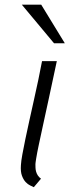

<svg xmlns="http://www.w3.org/2000/svg" viewBox="-20 -778 292 807"><path d="M131.8 -110.4Q130.4 -101.6 129.6 -95.5Q128.9 -89.4 128.9 -87.9Q128.9 -81.1 129.2 -73.2Q129.4 -65.4 131.6 -57.1Q133.8 -48.8 138.7 -41Q143.6 -33.2 152.3 -26.9L122.1 8.8Q116.7 5.9 106.9 1.5Q97.2 -2.9 87.9 -12.7Q78.6 -22.5 72.3 -39.3Q65.9 -56.2 67.9 -84Q68.8 -100.6 74 -129.2Q79.1 -157.7 86.7 -193.8Q94.2 -230 103.5 -271.7Q112.8 -313.5 122.3 -356.4Q131.8 -399.4 140.9 -441.7Q149.9 -483.9 156.7 -521H218.8Q199.7 -430.7 185.3 -364.5Q170.9 -298.3 160.4 -250Q149.9 -201.7 142.8 -168.2Q135.7 -134.8 131.8 -110.4ZM252.4 -596.2H207L71.8 -758.3H153.3Z"/></svg>

Font: Ufes Sans Light
Style: Italic
Weight: 200
Designer: Ricardo Esteves & Thais Bronze
Foundry: ProDesignUfes - Ricardo Esteves, Thais Bronze
Version: Version 2.0